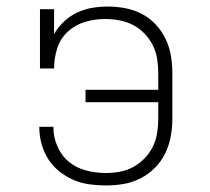

<svg xmlns="http://www.w3.org/2000/svg" viewBox="-20 -558 640 586"><path d="M303 8Q278 8 252.5 4.5Q227 1 204 -9Q181 -19 161 -35Q141 -51 127.5 -72Q114 -93 107 -118Q100 -143 100 -168Q100 -169 100 -169.5Q100 -170 100 -171H143Q143 -170 143 -169.5Q143 -169 143 -169Q143 -139 155.5 -110.5Q168 -82 191 -63.5Q214 -45 243.5 -37.5Q273 -30 303 -30Q325 -30 346.5 -34Q368 -38 387 -48.5Q406 -59 421.5 -75Q437 -91 446.5 -110.5Q456 -130 459.5 -151.5Q463 -173 463 -195V-246H241V-284H463V-335Q463 -357 459.5 -379Q456 -401 446 -420.5Q436 -440 420.5 -456Q405 -472 385.5 -482Q366 -492 344 -496Q322 -500 300 -500Q269 -500 239 -491Q209 -482 186.5 -461Q164 -440 154.5 -410Q145 -380 145 -349H102V-530H145V-454Q157 -475 175 -492Q193 -509 215 -519.5Q237 -530 261 -534Q285 -538 309 -538Q336 -538 362.5 -533Q389 -528 413 -515.5Q437 -503 455.5 -483Q474 -463 485.5 -439Q497 -415 501.5 -388.5Q506 -362 506 -335V-195Q506 -168 501 -141Q496 -114 484 -89.5Q472 -65 452.5 -45.5Q433 -26 408.5 -13.5Q384 -1 357 3.5Q330 8 303 8Z"/></svg>

Font: Iosevka Curly Slab XLtEx
Style: Regular
Weight: 200
Width: 7
Monospace: yes
Designer: Belleve Invis
Foundry: Belleve Invis
Version: Version 11.1.0; ttfautohint (v1.8.3)